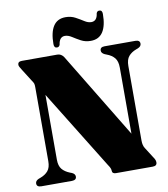

<svg xmlns="http://www.w3.org/2000/svg" viewBox="-96 -979 927 1059"><g transform="rotate(-10 368.0 -449.5)"><path d="M246 -20Q246 -0.5 221 0H48.5Q23.5 -0.5 23.5 -20Q23.5 -35 41.5 -43L52 -47Q79.5 -57 95.2 -75.5Q111 -94 111 -130V-545Q111 -558 108.8 -564.8Q106.5 -571.5 98 -583.5L55 -651.5Q40.5 -673 40.5 -681.5Q40.5 -700 63 -700H262Q283.5 -700 297.5 -679.5L589 -199.5V-570Q589 -605 573.8 -623.8Q558.5 -642.5 530 -653L520 -657Q501.5 -665.5 501.5 -680Q501.5 -700 526.5 -700H699Q724.5 -700 724.5 -680Q724.5 -665 706 -657L695.5 -653Q668.5 -643 652.8 -624.5Q637 -606 637 -570V-152.5Q637 -124.5 648 -108.5L682 -55Q692.5 -40 694.8 -33Q697 -26 697 -20Q697 0 673 0H467Q446 0 446 -18Q446 -24 443.2 -31.2Q440.5 -38.5 430.5 -53L159 -492.5V-129.5Q159 -95 174.2 -76.5Q189.5 -58 217.5 -47L228 -43Q246 -35 246 -20ZM457.5 -742.5Q427 -742.5 403 -755.5Q379 -768.5 359 -781.5Q339 -794.5 321 -794.5Q289.5 -794.5 284 -751.5Q279.5 -739 267.5 -739Q251 -739 251 -761Q251 -826.5 273.5 -861Q296 -895.5 342 -895.5Q372.5 -895.5 396.5 -882.5Q420.5 -869.5 440.2 -856.8Q460 -844 478 -844Q510.5 -844 515.5 -886.5Q519.5 -899 532 -899Q548.5 -899 548.5 -877.5Q548.5 -812 526 -777.2Q503.5 -742.5 457.5 -742.5Z"/></g></svg>

Font: Fraunces 72pt S000 Black
Style: Regular
Weight: 900
Version: Version 1.000; ttfautohint (v1.8.3)